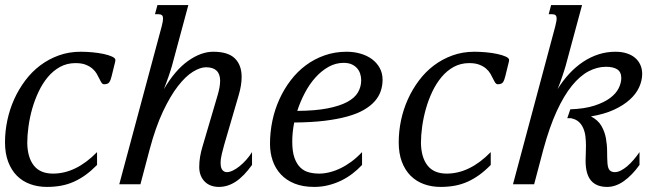

<svg xmlns="http://www.w3.org/2000/svg" viewBox="-20 -736 2657 767"><path d="M281.7 -483.9Q247.6 -483.9 220 -468.8Q192.4 -453.6 171.1 -428.2Q149.9 -402.8 134.3 -369.9Q118.7 -336.9 108.6 -301.5Q98.6 -266.1 93.8 -230.7Q88.9 -195.3 88.9 -165Q89.8 -106.9 115.2 -74.7Q140.6 -42.5 191.9 -42.5Q283.7 -42.5 367.7 -128.4V-77.1Q345.2 -54.2 322.8 -37.8Q300.3 -21.5 276.1 -10.5Q252 0.5 225.1 5.6Q198.2 10.7 167.5 10.7Q131.3 10.7 100.6 -0.5Q69.8 -11.7 47.6 -33.9Q25.4 -56.2 12.7 -89.6Q0 -123 0 -167.5Q0 -211.4 9.3 -255.4Q18.6 -299.3 36.6 -339.4Q54.7 -379.4 80.8 -414.3Q106.9 -449.2 140.6 -474.6Q174.3 -500 214.8 -514.6Q255.4 -529.3 302.2 -529.3Q324.2 -529.3 348.6 -527.1Q373 -524.9 393.6 -520.5Q414.1 -516.1 427.5 -510Q440.9 -503.9 440.9 -496.6Q440.9 -491.7 439.5 -486.8L426.3 -433.1Q422.4 -416 416.7 -407.7Q411.1 -399.4 396 -399.4Q389.6 -399.4 385.5 -405.8Q381.3 -412.1 377 -421.4Q372.6 -430.7 366.2 -441.7Q359.9 -452.6 349.1 -461.9Q338.4 -471.2 322.3 -477.5Q306.2 -483.9 281.7 -483.9Z M848.6 -353Q854 -371.1 856.7 -386Q859.4 -400.9 859.4 -413.1Q859.4 -467.3 802.7 -467.3Q779.8 -467.3 750.5 -449.2Q721.2 -431.2 690.7 -391.8Q660.2 -352.5 630.9 -290.3Q601.6 -228 578.1 -140.1L541 0H456.5L626 -630.9Q631.3 -651.4 631.3 -661.1Q631.3 -671.9 626.5 -675.5Q621.6 -679.2 612.8 -679.2H599.1L608.9 -715.8H732.4L667 -473.1Q665.5 -468.3 662.4 -458Q659.2 -447.8 654.8 -434.6Q650.4 -421.4 645 -407.2Q639.6 -393.1 634.8 -379.9Q679.2 -455.6 731 -492.4Q782.7 -529.3 832 -529.3Q891.1 -529.3 918.2 -502.7Q945.3 -476.1 945.3 -428.7Q945.3 -396 933.6 -356L875.5 -157.2Q871.6 -143.1 866.5 -122.8Q861.3 -102.5 861.3 -84.5Q861.3 -65.4 868.4 -56.9Q875.5 -48.3 886.7 -48.3Q897 -48.3 910.2 -54.7Q923.3 -61 936.8 -71.8Q950.2 -82.5 963.4 -97.2Q976.6 -111.8 986.8 -128.4V-77.1Q954.1 -31.7 921.9 -10.5Q889.6 10.7 854.5 10.7Q837.9 10.7 823.5 5.6Q809.1 0.5 798.6 -9.8Q788.1 -20 782 -34.9Q775.9 -49.8 775.9 -68.8Q775.9 -89.8 779.3 -109.9Q782.7 -129.9 788.6 -149.4Z M1058.6 -161.1Q1058.6 -208 1068.1 -253.4Q1077.6 -298.8 1096.2 -339.6Q1114.7 -380.4 1141.4 -415.3Q1168 -450.2 1201.9 -475.3Q1235.8 -500.5 1276.9 -514.9Q1317.9 -529.3 1364.7 -529.3Q1394 -529.3 1420.2 -521.7Q1446.3 -514.2 1465.8 -499.8Q1485.4 -485.4 1496.8 -464.6Q1508.3 -443.8 1508.3 -417.5Q1508.3 -394 1501 -372.3Q1493.7 -350.6 1477.3 -331.8Q1460.9 -313 1434.1 -297.4Q1407.2 -281.7 1367.9 -270.8Q1328.6 -259.8 1275.9 -253.4Q1223.1 -247.1 1155.3 -246.6Q1147.5 -208 1147.5 -170.4Q1147.5 -130.9 1156.2 -106Q1165 -81.1 1179.7 -66.9Q1194.3 -52.7 1213.9 -47.6Q1233.4 -42.5 1255.4 -42.5Q1274.9 -42.5 1296.6 -47.9Q1318.4 -53.2 1340.6 -64Q1362.8 -74.7 1384.5 -90.8Q1406.2 -106.9 1426.3 -128.4V-77.1Q1409.2 -58.6 1388.2 -42.5Q1367.2 -26.4 1343 -14.6Q1318.8 -2.9 1291.7 3.9Q1264.6 10.7 1235.4 10.7Q1189.9 10.7 1156.7 -2.7Q1123.5 -16.1 1101.8 -39.6Q1080.1 -63 1069.3 -94.2Q1058.6 -125.5 1058.6 -161.1ZM1422.9 -415.5Q1422.9 -428.7 1418.9 -441.2Q1415 -453.6 1406.5 -463.4Q1397.9 -473.1 1384.8 -479Q1371.6 -484.9 1353 -484.9Q1320.8 -484.9 1292.5 -469Q1264.2 -453.1 1240.2 -426.5Q1216.3 -399.9 1198 -365.2Q1179.7 -330.6 1167.5 -293Q1239.3 -293.5 1288.1 -303Q1336.9 -312.5 1366.9 -328.6Q1397 -344.7 1409.9 -366.9Q1422.9 -389.2 1422.9 -415.5Z M1854.5 -483.9Q1820.3 -483.9 1792.7 -468.8Q1765.1 -453.6 1743.9 -428.2Q1722.7 -402.8 1707 -369.9Q1691.4 -336.9 1681.4 -301.5Q1671.4 -266.1 1666.5 -230.7Q1661.6 -195.3 1661.6 -165Q1662.6 -106.9 1688 -74.7Q1713.4 -42.5 1764.6 -42.5Q1856.4 -42.5 1940.4 -128.4V-77.1Q1918 -54.2 1895.5 -37.8Q1873 -21.5 1848.9 -10.5Q1824.7 0.5 1797.9 5.6Q1771 10.7 1740.2 10.7Q1704.1 10.7 1673.3 -0.5Q1642.6 -11.7 1620.4 -33.9Q1598.1 -56.2 1585.4 -89.6Q1572.8 -123 1572.8 -167.5Q1572.8 -211.4 1582 -255.4Q1591.3 -299.3 1609.4 -339.4Q1627.4 -379.4 1653.6 -414.3Q1679.7 -449.2 1713.4 -474.6Q1747.1 -500 1787.6 -514.6Q1828.1 -529.3 1875 -529.3Q1897 -529.3 1921.4 -527.1Q1945.8 -524.9 1966.3 -520.5Q1986.8 -516.1 2000.2 -510Q2013.7 -503.9 2013.7 -496.6Q2013.7 -491.7 2012.2 -486.8L1999 -433.1Q1995.1 -416 1989.5 -407.7Q1983.9 -399.4 1968.8 -399.4Q1962.4 -399.4 1958.3 -405.8Q1954.1 -412.1 1949.7 -421.4Q1945.3 -430.7 1939 -441.7Q1932.6 -452.6 1921.9 -461.9Q1911.1 -471.2 1895 -477.5Q1878.9 -483.9 1854.5 -483.9Z M2198.2 -630.9Q2200.7 -641.1 2202.1 -648.7Q2203.6 -656.2 2203.6 -661.6Q2203.6 -671.9 2199 -675.5Q2194.3 -679.2 2185.5 -679.2H2171.9L2181.6 -715.8H2305.2L2239.7 -473.1Q2238.3 -468.3 2235.1 -458Q2231.9 -447.8 2227.5 -434.6Q2223.1 -421.4 2218 -407.2Q2212.9 -393.1 2207.5 -379.9Q2228.5 -414.1 2254.2 -441.7Q2279.8 -469.2 2309.1 -488.8Q2338.4 -508.3 2370.8 -518.8Q2403.3 -529.3 2438.5 -529.3Q2463.9 -529.3 2483.6 -522.9Q2503.4 -516.6 2517.1 -504.9Q2530.8 -493.2 2538.1 -476.8Q2545.4 -460.4 2545.4 -440.9Q2545.4 -414.6 2533.4 -387.9Q2521.5 -361.3 2496.3 -338.4Q2471.2 -315.4 2432.6 -297.6Q2394 -279.8 2340.8 -271Q2369.1 -256.3 2382.6 -232.9Q2396 -209.5 2400.6 -183.3Q2405.3 -157.2 2405.3 -131.1Q2405.3 -105 2406.7 -84Q2408.2 -64 2415.3 -56.2Q2422.4 -48.3 2436 -48.3Q2447.3 -48.3 2460 -54.7Q2472.7 -61 2485.4 -71.8Q2498 -82.5 2510.7 -97.2Q2523.4 -111.8 2534.7 -128.4V-77.1Q2504.9 -35.6 2472.2 -12.5Q2439.5 10.7 2405.3 10.7Q2362.8 10.7 2341.1 -14.6Q2319.3 -40 2319.3 -94.2Q2319.3 -106.9 2320.1 -122.3Q2320.8 -137.7 2320.8 -153.8Q2320.8 -171.9 2318.8 -189.7Q2316.9 -207.5 2310.5 -222.7Q2304.2 -237.8 2293 -248.5Q2281.7 -259.3 2262.7 -263.2L2263.7 -263.7H2246.1L2258.3 -299.3Q2315.4 -301.3 2354.5 -314Q2393.6 -326.7 2417.5 -344.7Q2441.4 -362.8 2451.7 -384Q2461.9 -405.3 2461.9 -423.8Q2461.9 -448.2 2446 -458.7Q2430.2 -469.2 2400.9 -469.2Q2365.7 -469.2 2331.3 -451.2Q2296.9 -433.1 2264.9 -393.8Q2232.9 -354.5 2204.1 -292Q2175.3 -229.5 2150.9 -140.1L2113.8 0H2029.3Z"/></svg>

Font: Arian Grqi
Style: Italic
Weight: 400
Italic angle: -15°
Designer: Ruben Hakobyan (Tarumian)
Foundry: Ruben Hakobyan (Tarumian)
Version: Version 1.002